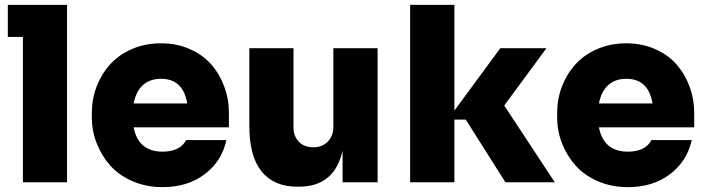

<svg xmlns="http://www.w3.org/2000/svg" viewBox="-20 -750 2906 790"><path d="M255.9 0H74.2V-598.1H12.2V-730H255.9Z M648.9 20Q581.5 20 525.4 -4.4Q469.2 -28.8 433.3 -69.3Q397.5 -109.9 377.7 -160.9Q357.9 -211.9 357.9 -266.1V-286.1Q357.9 -342.3 377.4 -393.6Q397 -444.8 432.6 -484.6Q468.3 -524.4 522.7 -548.1Q577.1 -571.8 642.6 -571.8Q707 -571.8 760.5 -548.3Q814 -524.9 848.9 -485.1Q883.8 -445.3 902.8 -393.6Q921.9 -341.8 921.9 -284.2V-226.1H529.8Q549.3 -126 648.9 -126Q685.5 -126 710.4 -138.7Q735.4 -151.4 745.6 -173.8H911.6Q893.1 -87.4 822.8 -33.7Q752.4 20 648.9 20ZM642.6 -425.8Q597.2 -425.8 568.4 -400.1Q539.6 -374.5 529.8 -324.2H750.5Q733.4 -425.8 642.6 -425.8Z M1210.4 18.1H1202.6Q1107.4 18.1 1056.6 -44.2Q1005.9 -106.4 1005.9 -231.9V-551.8H1187.5V-227.1Q1187.5 -189.5 1209.7 -166.7Q1231.9 -144 1268.6 -144Q1305.7 -144 1328.6 -167.2Q1351.6 -190.4 1351.6 -229V-551.8H1533.7V0H1389.6V-129.9Q1356 18.1 1210.4 18.1Z M1849.6 0H1667.5V-730H1849.6V-294.9L2038.6 -551.8H2228.5L2054.7 -315.9L2262.7 0H2059.6L1896.5 -257.8H1849.6Z M2563.5 20Q2496.1 20 2439.9 -4.4Q2383.8 -28.8 2347.9 -69.3Q2312 -109.9 2292.2 -160.9Q2272.5 -211.9 2272.5 -266.1V-286.1Q2272.5 -342.3 2292 -393.6Q2311.5 -444.8 2347.2 -484.6Q2382.8 -524.4 2437.3 -548.1Q2491.7 -571.8 2557.1 -571.8Q2621.6 -571.8 2675 -548.3Q2728.5 -524.9 2763.4 -485.1Q2798.3 -445.3 2817.4 -393.6Q2836.4 -341.8 2836.4 -284.2V-226.1H2444.3Q2463.9 -126 2563.5 -126Q2600.1 -126 2625 -138.7Q2649.9 -151.4 2660.2 -173.8H2826.2Q2807.6 -87.4 2737.3 -33.7Q2667 20 2563.5 20ZM2557.1 -425.8Q2511.7 -425.8 2482.9 -400.1Q2454.1 -374.5 2444.3 -324.2H2665Q2647.9 -425.8 2557.1 -425.8Z"/></svg>

Font: Sora ExtraBold
Style: Regular
Weight: 800
Designer: Jonathan Barnbrook, Julián Moncada
Foundry: Barnbrook Fonts
Version: Version 2.000